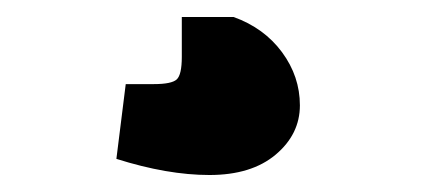

<svg xmlns="http://www.w3.org/2000/svg" viewBox="-20 -41 509 226"><path d="M194 26V-21H255Q291 -8 312 20.5Q333 49 333 83Q333 117 304.5 141Q276 165 226.5 165Q177 165 117 146L128 58H161Q182 58 188 52.5Q194 47 194 26Z"/></svg>

Font: Myanmar Thuriya
Style: Regular
Weight: 400
Designer: Danh Hong
Foundry: Google Inc.
Version: Version 2.00 November 23, 2015